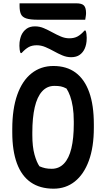

<svg xmlns="http://www.w3.org/2000/svg" viewBox="-20 -1118 640 1158"><path d="M302 -720Q382 -720 436 -680Q490 -640 518 -562Q546 -484 546 -368V-348Q546 -231 516 -149Q486 -67 431.5 -23.5Q377 20 303 20Q221 20 165.5 -18.5Q110 -57 82 -133Q54 -209 54 -320V-340Q54 -461 84 -546Q114 -631 170 -675.5Q226 -720 302 -720ZM175 -303Q175 -233 188 -186Q201 -139 218 -115Q237 -107 253.5 -103.5Q270 -100 292 -100Q336 -100 366 -131.5Q396 -163 410.5 -223.5Q425 -284 425 -370V-386Q425 -435 419 -473Q413 -511 403 -538.5Q393 -566 381 -584Q362 -594 346.5 -597Q331 -600 308 -600Q264 -600 234 -567Q204 -534 189.5 -471Q175 -408 175 -319ZM398 -887Q427 -887 447.5 -898Q468 -909 490 -934H496Q500 -925 501.5 -912.5Q503 -900 503 -890Q503 -867 499.5 -851.5Q496 -836 491 -825Q481 -802 461 -787.5Q441 -773 409 -773Q382 -773 356 -784Q330 -795 305 -809Q280 -823 254 -834Q228 -845 202 -845Q173 -845 153 -834Q133 -823 110 -798H104Q100 -807 98.5 -819.5Q97 -832 97 -842Q97 -865 101 -881Q105 -897 109 -906Q120 -930 140 -944.5Q160 -959 191 -959Q219 -959 244.5 -948Q270 -937 295.5 -923Q321 -909 346.5 -898Q372 -887 398 -887ZM98 -1098H440Q474 -1098 486.5 -1084.5Q499 -1071 499 -1039Q499 -1029 497 -1018Q495 -1007 494 -999H208Q162 -999 138 -1007Q114 -1015 106 -1033.5Q98 -1052 98 -1082Q98 -1086 98 -1090.5Q98 -1095 98 -1098Z"/></svg>

Font: Recursive Monospace Casual SemiBold
Style: Regular
Weight: 600
Version: Version 1.047